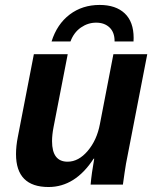

<svg xmlns="http://www.w3.org/2000/svg" viewBox="-20 -748 640 778"><path d="M254.4 -528.3 196.8 -231.9Q190.9 -201.2 190.9 -175.8Q190.9 -92.8 253.9 -92.8Q298.3 -92.8 335.4 -136.5Q372.6 -180.2 384.8 -245.1L439.5 -528.3H576.7L497.1 -118.2Q490.2 -85.9 484.9 -48.6Q479.5 -11.2 478 0H347.2Q351.1 -44.9 361.8 -105H359.4Q284.7 9.8 176.8 9.8Q44.9 9.8 44.9 -123.5Q44.9 -156.2 52.2 -192.9L117.2 -528.3ZM369.6 -656.2Q336.4 -656.2 307.9 -636.5Q279.3 -616.7 265.6 -580.1H189Q210.9 -649.9 262.2 -689Q313.5 -728 383.8 -728Q449.2 -728 485.4 -693.8Q521.5 -659.7 521.5 -594.2L521 -580.1H444.3V-581.5Q444.3 -617.2 423.8 -636.7Q403.3 -656.2 369.6 -656.2Z"/></svg>

Font: Liberation Mono
Style: Bold Italic
Weight: 700
Italic angle: -12°
Monospace: yes
Designer: Steve Matteson
Foundry: Ascender Corporation
Version: Version 2.1.5